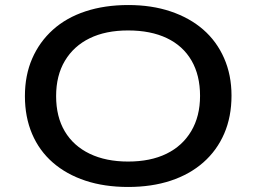

<svg xmlns="http://www.w3.org/2000/svg" viewBox="-20 -734 1018 763"><path d="M489 9Q395 9 319.5 -16Q244 -41 190 -88Q136 -135 107.5 -202Q79 -269 79 -352Q79 -435 108 -501.5Q137 -568 190.5 -616Q244 -664 320 -689Q396 -714 490 -714Q583 -714 658.5 -688.5Q734 -663 787.5 -616.5Q841 -570 870.5 -503Q900 -436 900 -354Q900 -270 871 -203Q842 -136 788 -88.5Q734 -41 658.5 -16Q583 9 489 9ZM489 -92Q578 -92 641.5 -123Q705 -154 740 -213Q775 -272 775 -353Q775 -435 741 -493.5Q707 -552 643 -582.5Q579 -613 489 -613Q400 -613 336.5 -582Q273 -551 238 -492.5Q203 -434 203 -352Q203 -270 237.5 -212Q272 -154 336.5 -123Q401 -92 489 -92Z"/></svg>

Font: Nunito Sans 10pt Expanded SemiBold
Style: Regular
Weight: 600
Width: 7
Designer: Vernon Adams
Foundry: Vernon Adams
Version: Version 3.101;gftools[0.9.27]